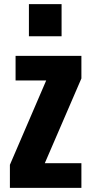

<svg xmlns="http://www.w3.org/2000/svg" viewBox="-20 -907 437 927"><path d="M27.8 0V-111.3L203.1 -518.6H55.2V-637.2H373V-528.3L196.3 -119.1H373V0ZM119.6 -731.9V-887.2H277.3V-731.9Z"/></svg>

Font: Oswald-Bold
Style: Bold
Weight: 700
Designer: vernon adams
Foundry: vernon adams
Version: Version 2.002; ttfautohint (v0.92.18-e454-dirty) -l 8 -r 50 